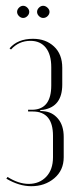

<svg xmlns="http://www.w3.org/2000/svg" viewBox="-20 -636 276 663"><path d="M45.5 -580.5Q39 -587 39 -595Q39 -603 45.5 -609.5Q52 -616 60 -616Q68 -616 74.5 -609.5Q81 -603 81 -595Q81 -587 74.5 -580.5Q68 -574 60 -574Q52 -574 45.5 -580.5ZM129 -574Q121 -574 114.5 -580.5Q108 -587 108 -595Q108 -603 114.5 -609.5Q121 -616 129 -616Q137 -616 144 -609.5Q151 -603 151 -595Q151 -587 144.5 -580.5Q138 -574 129 -574ZM88 7Q46 7 2 -19L6 -25Q44 -1 79 -1Q116 -1 139.5 -25.5Q163 -50 163 -93V-167Q163 -251 93 -251H77V-257H93Q157 -259 157 -341V-404Q157 -448 138 -471.5Q119 -495 85 -495Q45 -495 18 -465L13 -469Q41 -502 94 -502Q138 -502 166.5 -475.5Q195 -449 195 -402V-344Q195 -268 130 -257L119 -256V-253L130 -252Q160 -250 180 -226.5Q200 -203 200 -163V-93Q200 -48 167.5 -20.5Q135 7 88 7Z"/></svg>

Font: Moniqa ExtLt Narrow Display
Style: Regular
Weight: 200
Width: 4
Designer: Rajesh Rajput
Foundry: Rajesh Rajput
Version: Version 1.000